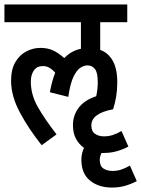

<svg xmlns="http://www.w3.org/2000/svg" viewBox="-20 -642 637 866"><path d="M162 -426Q195 -426 219.5 -414.5Q244 -403 270 -380Q301 -413 345 -422V-542H0V-622H554V-542H432V-417Q468 -404 488.5 -368Q509 -332 509 -270Q509 -237 504 -206.5Q499 -176 490 -149Q392 -131 392 -76Q392 -50 408.5 -38.5Q425 -27 449 -27Q469 -27 487 -32.5Q505 -38 528 -51L559 19Q535 32 507 40Q479 48 447 48Q442 48 438 48Q430 63 430 80Q430 107 446.5 118Q463 129 487 129Q507 129 525 123.5Q543 118 566 105L597 175Q572 188 544.5 196Q517 204 485 204Q425 204 386 172.5Q347 141 347 78Q347 50 359 25Q336 9 322.5 -16.5Q309 -42 309 -78Q309 -121 334.5 -155.5Q360 -190 414 -208Q421 -240 421 -271Q421 -315 408 -331Q395 -347 375 -347Q359 -347 342.5 -336.5Q326 -326 311.5 -296Q297 -266 288 -205L205 -226Q214 -277 229 -314Q217 -328 203.5 -336Q190 -344 174 -344Q146 -344 132.5 -324Q119 -304 119 -274Q119 -216 149.5 -161.5Q180 -107 235 -36L168 13Q109 -61 69.5 -135Q30 -209 30 -278Q30 -329 49 -361.5Q68 -394 98.5 -410Q129 -426 162 -426Z"/></svg>

Font: Noto Sans ExtraCondensed Medium
Style: Italic
Weight: 500
Width: 2
Italic angle: -12°
Designer: Monotype Design Team
Foundry: Monotype Imaging Inc.
Version: Version 2.013; ttfautohint (v1.8.4.7-5d5b)